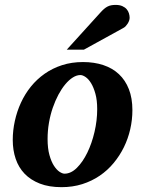

<svg xmlns="http://www.w3.org/2000/svg" viewBox="-20 -754 593 786"><path d="M377.9 -307.1Q377.9 -343.8 370.6 -370.1Q363.3 -396.5 352.8 -413.6Q342.3 -430.7 330.3 -438.7Q318.4 -446.8 309.1 -446.8Q293.9 -446.8 278.1 -436.8Q262.2 -426.8 247.3 -408.9Q232.4 -391.1 219.2 -366.5Q206.1 -341.8 196 -312.7Q186 -283.7 180.4 -251.2Q174.8 -218.8 174.8 -185.1Q174.8 -146.5 182.4 -119.4Q189.9 -92.3 200.9 -75.4Q211.9 -58.6 223.6 -50.8Q235.4 -43 244.1 -43Q270.5 -43 294.7 -66.9Q318.8 -90.8 337.4 -128.9Q356 -167 366.9 -213.9Q377.9 -260.7 377.9 -307.1ZM522 -303.2Q522 -263.7 513.2 -225.1Q504.4 -186.5 487.3 -151.6Q470.2 -116.7 445.3 -86.7Q420.4 -56.6 388.2 -34.7Q356 -12.7 316.7 -0.2Q277.3 12.2 231.9 12.2Q180.7 12.2 143.1 -2.4Q105.5 -17.1 80.8 -42.7Q56.2 -68.4 44.2 -103.8Q32.2 -139.2 32.2 -181.2Q32.2 -220.2 40.8 -259Q49.3 -297.9 65.7 -333.5Q82 -369.1 106.4 -399.4Q130.9 -429.7 162.8 -452.1Q194.8 -474.6 234.1 -487.3Q273.4 -500 319.8 -500Q365.7 -500 403.1 -487.5Q440.4 -475.1 466.8 -450.4Q493.2 -425.8 507.6 -388.9Q522 -352.1 522 -303.2ZM510.7 -681.2Q510.7 -676.3 508.8 -670.2Q506.8 -664.1 503.2 -658.2Q499.5 -652.3 494.9 -647.2Q490.2 -642.1 484.4 -639.2L323.7 -550.8H253.4L390.6 -702.1Q398.9 -711.4 406 -717.5Q413.1 -723.6 420.4 -727.3Q427.7 -731 435.5 -732.4Q443.4 -733.9 453.6 -733.9Q469.7 -733.9 480.7 -729Q491.7 -724.1 498.3 -716.6Q504.9 -709 507.8 -699.5Q510.7 -689.9 510.7 -681.2Z"/></svg>

Font: Charis SIL Phon
Style: Bold Italic
Weight: 700
Italic angle: -11°
Foundry: SIL International
Version: Version 5.000